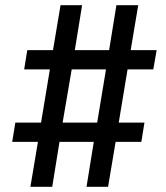

<svg xmlns="http://www.w3.org/2000/svg" viewBox="-20 -737 640 739"><path d="M97 -18 126 -191H27L39 -265H138L172 -470H73L85 -544H184L213 -717H296L268 -544H400L428 -717H512L483 -544H583L570 -470H471L437 -265H536L524 -191H425L396 -18H313L341 -191H209L181 -18ZM221 -265H354L388 -470H256Z"/></svg>

Font: Iosevka Curly Extended Oblique
Style: Regular
Weight: 400
Width: 7
Italic angle: -9°
Monospace: yes
Designer: Belleve Invis
Foundry: Belleve Invis
Version: Version 11.1.0; ttfautohint (v1.8.3)